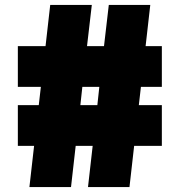

<svg xmlns="http://www.w3.org/2000/svg" viewBox="-20 -760 730 780"><path d="M99.5 0 118.5 -167.5H52.5V-333H137.5L146 -407H52.5V-572.5H165L184 -740H353L333.5 -572.5H402.5L422 -740H590.5L571.5 -572.5H637.5V-407H552.5L544 -333H637.5V-167.5H525L506 0H337.5L356.5 -167.5H287.5L268.5 0ZM306.5 -333H375.5L383.5 -407H314.5Z"/></svg>

Font: Encode Sans SmExp Black
Style: Regular
Weight: 900
Width: 6
Designer: Multiple Designers
Foundry: Impallari Type
Version: Version 3.002; ttfautohint (v1.8.3) -l 8 -r 50 -G 200 -x 14 